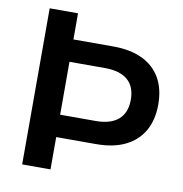

<svg xmlns="http://www.w3.org/2000/svg" viewBox="-79 -780 813 854"><g transform="rotate(10 327.0 -352.5)"><path d="M77 0V-705H205V-587H385Q463.2 -587 517.1 -561Q571 -535 599 -486Q627 -437 627 -367Q627 -298 599 -248.5Q571 -199 517.1 -172.5Q463.2 -146 385 -146H205V0ZM205 -247H365Q433 -247 468 -277.6Q503 -308.1 503 -367.1Q503 -426 468 -456Q433 -486 365 -486H205Z"/></g></svg>

Font: Nunito Sans 12pt ExtraLight
Style: Regular
Weight: 200
Designer: Vernon Adams
Foundry: Vernon Adams
Version: Version 3.101;gftools[0.9.27]